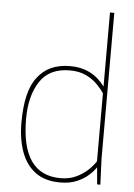

<svg xmlns="http://www.w3.org/2000/svg" viewBox="-56 -842 622 891"><g transform="rotate(5 255.0 -397.0)"><path d="M258 6Q187 6 142.5 -27Q98 -60 76.5 -119Q55 -178 55 -255Q55 -403 106 -467Q157 -536 258 -536Q361 -536 420 -455V-800H440V-120L445 0H430L423 -79Q411 -61 389.5 -41.5Q368 -22 335.5 -8Q303 6 258 6ZM258 -14Q299 -14 330.5 -29Q362 -44 384.5 -65Q407 -86 420 -107V-423Q408 -442 387 -463.5Q366 -485 334.5 -500.5Q303 -516 258 -516Q163 -516 119 -449Q75 -382 75 -275Q75 -14 258 -14Z"/></g></svg>

Font: Tanohe Sans Thin
Style: Regular
Weight: 100
Designer: Village Type and Design LLC & Cristiano Sobral
Foundry: Cooper Hewitt Smithsonian Design Museum
Version: Version 1.00;September 29, 2021;FontCreator 13.0.0.2655 64-b